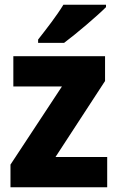

<svg xmlns="http://www.w3.org/2000/svg" viewBox="-20 -786 495 806"><path d="M425 -756V-766H246C219 -721 173 -662 140 -620V-606H249C300 -644 388 -719 425 -756ZM430 0V-127H213L421 -446V-550H36V-423H240L24 -95V0Z"/></svg>

Font: Noto Sans Thai Looped SemiCondensed ExtraBold
Style: Regular
Weight: 800
Width: 4
Designer: Sasikarn Vongin, Ben Mitchell
Foundry: The Fontpad Ltd
Version: Version 1.001